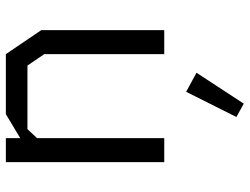

<svg xmlns="http://www.w3.org/2000/svg" viewBox="-116 -452 833 640"><g transform="rotate(-90 300.0 -131.5)"><path d="M80 -528V0H160V-424L190 -456H402L440 -400V0H520V-410L440 -528H240L160 -480V-528ZM230.5 240.5 275 265 378 107.5 314.5 73Z"/></g></svg>

Font: Kode Mono
Style: Regular
Weight: 400
Monospace: yes
Designer: Isa Ozler
Foundry: Kadena LLC
Version: Version 1.000;gftools[0.9.28]